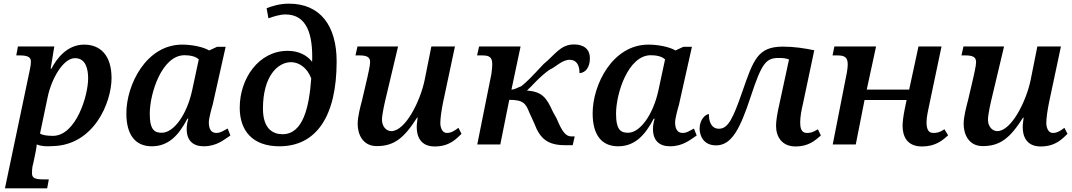

<svg xmlns="http://www.w3.org/2000/svg" viewBox="-20 -790 5862 1050"><path d="M7 240H238L247 191H217C174 191 155 184 155 159C155 132 157 120 162 103L174 45C180 18 181 -4 181 0C209 11 236 11 267 9C494 5 590 -230 590 -363C590 -484 532 -546 440 -546C346 -546 289 -468 261 -414H257L277 -536H78L69 -487H87C130 -487 149 -478 149 -454C149 -432 144 -416 141 -398ZM269 -47C231 -47 207 -53 199 -60L240 -256C261 -360 326 -472 390 -472C449 -472 462 -413 462 -361C462 -268 396 -47 269 -47Z M810 10C898 10 955 -45 1005 -141H1010C1004 -120 1001 -104 1001 -84C1001 -20 1037 10 1094 10C1167 10 1207 -28 1240 -49L1225 -87C1201 -75 1187 -63 1163 -63C1136 -63 1122 -83 1122 -121C1122 -143 1139 -205 1143 -217L1214 -534H1167L1124 -514C1091 -534 1028 -546 976 -546C780 -546 671 -327 671 -170C671 -54 719 10 810 10ZM865 -64C827 -64 799 -77 799 -168C799 -281 866 -488 989 -488C1018 -488 1051 -482 1067 -465L1031 -297C1002 -162 930 -64 865 -64Z M1508 10C1710 10 1821 -154 1821 -454C1821 -650 1731 -770 1560 -770C1509 -770 1466 -756 1438 -745L1448 -690C1474 -699 1510 -711 1541 -711C1659 -711 1692 -601 1687 -452C1658 -489 1612 -512 1553 -512C1396 -512 1291 -362 1291 -201C1291 -75 1361 10 1508 10ZM1525 -56C1476 -56 1418 -82 1418 -196C1418 -374 1499 -450 1572 -450C1615 -450 1661 -419 1682 -361C1671 -208 1639 -56 1525 -56Z M2357 11C2440 11 2476 -32 2504 -58L2487 -91C2462 -72 2446 -63 2423 -63C2398 -63 2388 -94 2388 -116C2388 -143 2394 -186 2403 -230L2468 -536H2339L2302 -351C2278 -236 2197 -73 2120 -73C2091 -73 2069 -100 2069 -135C2069 -165 2084 -230 2093 -267L2157 -536H1935L1924 -487H1945C1984 -487 2004 -479 2004 -451C2004 -429 1993 -387 1989 -366L1960 -242C1951 -207 1936 -154 1936 -112C1936 -54 1965 9 2040 9C2134 9 2189 -33 2261 -147H2264C2259 -111 2259 -103 2259 -94C2259 -47 2278 11 2357 11Z M3070 4H3112L3123 -44H3107C3076 -43 3056 -65 3024 -142L3003 -180C2968 -258 2944 -288 2862 -295C2891 -321 2926 -366 2984 -408C3020 -423 3052 -463 3096 -463C3132 -463 3150 -434 3149 -390C3182 -392 3206 -421 3206 -472C3206 -519 3175 -547 3119 -547C3044 -547 3013 -488 2953 -440C2884 -366 2863 -344 2830 -318C2816 -314 2796 -300 2777 -300L2827 -536H2600L2589 -487H2616C2654 -487 2672 -479 2672 -439C2672 -414 2667 -391 2668 -389L2590 0H2716L2765 -244C2843 -244 2855 -224 2875 -174L2902 -115C2933 -31 2976 4 3070 4Z M3360 10C3448 10 3505 -45 3555 -141H3560C3554 -120 3551 -104 3551 -84C3551 -20 3587 10 3644 10C3717 10 3757 -28 3790 -49L3775 -87C3751 -75 3737 -63 3713 -63C3686 -63 3672 -83 3672 -121C3672 -143 3689 -205 3693 -217L3764 -534H3717L3674 -514C3641 -534 3578 -546 3526 -546C3330 -546 3221 -327 3221 -170C3221 -54 3269 10 3360 10ZM3415 -64C3377 -64 3349 -77 3349 -168C3349 -281 3416 -488 3539 -488C3568 -488 3601 -482 3617 -465L3581 -297C3552 -162 3480 -64 3415 -64Z M4331 11C4401 11 4437 -21 4469 -49L4453 -83C4422 -64 4409 -63 4392 -63C4361 -63 4356 -92 4356 -121C4356 -150 4363 -189 4371 -222L4433 -515C4381 -526 4323 -535 4261 -535C4123 -535 4100 -462 4039 -287C3989 -143 3962 -86 3912 -86C3872 -86 3856 -122 3857 -166C3839 -166 3806 -137 3806 -87C3806 -48 3827 5 3896 5C3981 5 4027 -84 4086 -263C4146 -446 4170 -473 4238 -473C4266 -473 4277 -471 4295 -465L4244 -229C4230 -169 4224 -128 4224 -102C4224 -41 4257 11 4331 11Z M5022 11C5095 11 5133 -21 5165 -50L5145 -83C5116 -64 5102 -63 5083 -63C5053 -63 5047 -91 5047 -123C5047 -149 5056 -190 5063 -222L5129 -536H5003L4952 -300H4720L4771 -536H4543L4533 -487H4558C4598 -487 4616 -478 4616 -438C4616 -416 4611 -396 4612 -397L4534 0H4660L4708 -243H4938L4927 -190C4919 -150 4916 -119 4916 -102C4916 -45 4940 11 5022 11Z M5671 11C5754 11 5790 -32 5818 -58L5801 -91C5776 -72 5760 -63 5737 -63C5712 -63 5702 -94 5702 -116C5702 -143 5708 -186 5717 -230L5782 -536H5653L5616 -351C5592 -236 5511 -73 5434 -73C5405 -73 5383 -100 5383 -135C5383 -165 5398 -230 5407 -267L5471 -536H5249L5238 -487H5259C5298 -487 5318 -479 5318 -451C5318 -429 5307 -387 5303 -366L5274 -242C5265 -207 5250 -154 5250 -112C5250 -54 5279 9 5354 9C5448 9 5503 -33 5575 -147H5578C5573 -111 5573 -103 5573 -94C5573 -47 5592 11 5671 11Z"/></svg>

Font: Noto Serif Semi
Style: Italic
Weight: 600
Italic angle: -12°
Designer: Monotype Design Team
Foundry: Monotype Imaging Inc.
Version: Version 1.901